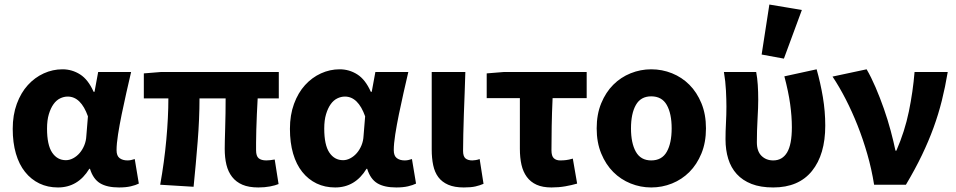

<svg xmlns="http://www.w3.org/2000/svg" viewBox="-20 -813 4208 845"><path d="M235 12Q190 12 153.5 -5.5Q117 -23 90.5 -56Q64 -89 50 -137Q36 -185 36 -246Q36 -307 54 -356Q72 -405 102.5 -438.5Q133 -472 172.5 -490Q212 -508 255 -508Q297 -508 332.5 -485.5Q368 -463 392 -409H396L412 -496H557Q547 -453 536 -404.5Q525 -356 515.5 -309.5Q506 -263 499.5 -221.5Q493 -180 493 -152Q493 -127 506.5 -117Q520 -107 541 -107Q556 -107 573 -113L591 -5Q577 2 555.5 7Q534 12 504 12Q451 12 420.5 -6.5Q390 -25 376 -70H373Q323 12 235 12ZM270 -108Q286 -108 302 -116.5Q318 -125 330.5 -139.5Q343 -154 351 -173.5Q359 -193 360 -215L367 -301Q336 -388 278 -388Q261 -388 244.5 -380Q228 -372 215.5 -354.5Q203 -337 195 -310.5Q187 -284 187 -247Q187 -175 209.5 -141.5Q232 -108 270 -108Z M1117 12Q1075 12 1047 0Q1019 -12 1001.5 -34.5Q984 -57 976.5 -88Q969 -119 969 -158Q969 -169 969.5 -193.5Q970 -218 971 -249Q972 -280 972.5 -314.5Q973 -349 973 -380H858Q858 -291 850 -190.5Q842 -90 832 9L685 0Q703 -100 712 -198.5Q721 -297 721 -380H613V-490L687 -496H1207V-380H1114Q1112 -347 1110.5 -310.5Q1109 -274 1108 -242Q1107 -210 1107 -185.5Q1107 -161 1107 -152Q1107 -126 1118.5 -116.5Q1130 -107 1152 -107Q1159 -107 1168.5 -108Q1178 -109 1189 -111L1206 -3Q1192 3 1168.5 7.5Q1145 12 1117 12Z M1455 12Q1410 12 1373.5 -5.5Q1337 -23 1310.5 -56Q1284 -89 1270 -137Q1256 -185 1256 -246Q1256 -307 1274 -356Q1292 -405 1322.5 -438.5Q1353 -472 1392.5 -490Q1432 -508 1475 -508Q1517 -508 1552.5 -485.5Q1588 -463 1612 -409H1616L1632 -496H1777Q1767 -453 1756 -404.5Q1745 -356 1735.5 -309.5Q1726 -263 1719.5 -221.5Q1713 -180 1713 -152Q1713 -127 1726.5 -117Q1740 -107 1761 -107Q1776 -107 1793 -113L1811 -5Q1797 2 1775.5 7Q1754 12 1724 12Q1671 12 1640.5 -6.5Q1610 -25 1596 -70H1593Q1543 12 1455 12ZM1490 -108Q1506 -108 1522 -116.5Q1538 -125 1550.5 -139.5Q1563 -154 1571 -173.5Q1579 -193 1580 -215L1587 -301Q1556 -388 1498 -388Q1481 -388 1464.5 -380Q1448 -372 1435.5 -354.5Q1423 -337 1415 -310.5Q1407 -284 1407 -247Q1407 -175 1429.5 -141.5Q1452 -108 1490 -108Z M2021 12Q1980 12 1952.5 0Q1925 -12 1909 -33.5Q1893 -55 1886.5 -86Q1880 -117 1880 -155V-496H2028Q2027 -452 2025 -404.5Q2023 -357 2021.5 -310.5Q2020 -264 2019 -222Q2018 -180 2018 -149Q2018 -125 2028.5 -116Q2039 -107 2059 -107Q2065 -107 2074 -108.5Q2083 -110 2091 -113L2108 -4Q2092 3 2072.5 7.5Q2053 12 2021 12Z M2407 12Q2368 12 2341.5 0Q2315 -12 2298.5 -34.5Q2282 -57 2275 -88Q2268 -119 2268 -158V-381H2122V-490L2196 -496H2562V-381H2412Q2409 -316 2408 -256.5Q2407 -197 2407 -152Q2407 -126 2417.5 -116.5Q2428 -107 2445 -107Q2459 -107 2471.5 -108.5Q2484 -110 2501 -115L2520 -5Q2496 2 2467.5 7Q2439 12 2407 12Z M2846 12Q2799 12 2755.5 -5.5Q2712 -23 2679 -56Q2646 -89 2626 -137.5Q2606 -186 2606 -248Q2606 -310 2626 -358.5Q2646 -407 2679 -440Q2712 -473 2755.5 -490.5Q2799 -508 2846 -508Q2894 -508 2937.5 -490.5Q2981 -473 3014 -440Q3047 -407 3067 -358.5Q3087 -310 3087 -248Q3087 -186 3067 -137.5Q3047 -89 3014 -56Q2981 -23 2937.5 -5.5Q2894 12 2846 12ZM2846 -107Q2893 -107 2914.5 -145Q2936 -183 2936 -248Q2936 -313 2914.5 -351Q2893 -389 2846 -389Q2800 -389 2778.5 -351Q2757 -313 2757 -248Q2757 -183 2778.5 -145Q2800 -107 2846 -107Z M3383 12Q3327 12 3287.5 -3.5Q3248 -19 3222.5 -47Q3197 -75 3185 -114Q3173 -153 3173 -200Q3173 -235 3175 -271.5Q3177 -308 3177 -344Q3177 -373 3175 -414Q3173 -455 3166 -496H3308Q3313 -470 3315 -439.5Q3317 -409 3317 -374Q3317 -342 3314 -289.5Q3311 -237 3311 -187Q3311 -147 3331.5 -127Q3352 -107 3383 -107Q3423 -107 3444 -142Q3465 -177 3465 -253Q3465 -301 3457.5 -355Q3450 -409 3432 -477L3574 -508Q3591 -448 3601.5 -385.5Q3612 -323 3612 -260Q3612 -133 3553.5 -60.5Q3495 12 3383 12ZM3332 -573 3366 -793 3509 -769 3430 -555Z M3827 0Q3816 -69 3797 -135Q3778 -201 3754 -261.5Q3730 -322 3702 -376.5Q3674 -431 3644 -476L3794 -508Q3814 -474 3833.5 -428.5Q3853 -383 3870 -334.5Q3887 -286 3900 -237.5Q3913 -189 3921 -150H3925Q3962 -235 3980 -322.5Q3998 -410 4005 -496H4151Q4140 -430 4125 -370Q4110 -310 4088.5 -251Q4067 -192 4037.5 -130.5Q4008 -69 3967 0Z"/></svg>

Font: Giro Regular
Style: Bold
Weight: 700
Designer: Paul D. Hunt
Foundry: Adobe Systems Incorporated
Version: Version 1.000;PS 1.0;hotconv 1.0.88;makeotf.lib2.5.647800